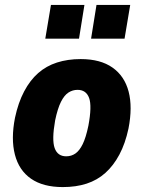

<svg xmlns="http://www.w3.org/2000/svg" viewBox="-20 -749 583 780"><path d="M235 11Q155 11 106 -23Q57 -57 40.5 -121Q24 -185 41 -271Q54 -332 78 -377.5Q102 -423 135 -452Q168 -481 211.5 -495Q255 -509 308 -509Q388 -509 437 -474.5Q486 -440 502.5 -377Q519 -314 502 -227Q489 -166 465 -121Q441 -76 408 -46.5Q375 -17 332 -3Q289 11 235 11ZM249 -114Q270 -114 286.5 -125.5Q303 -137 316 -163.5Q329 -190 339 -238Q354 -318 342 -351Q330 -384 295 -384Q275 -384 258 -373Q241 -362 227.5 -335Q214 -308 204 -260Q190 -181 202 -147.5Q214 -114 249 -114ZM350 -592 372 -729H509L486 -592ZM164 -592 187 -729H323L301 -592Z"/></svg>

Font: Nunito Sans 10pt Condensed Black
Style: Italic
Weight: 900
Width: 3
Italic angle: -9°
Designer: Vernon Adams
Foundry: Vernon Adams
Version: Version 3.101;gftools[0.9.27]